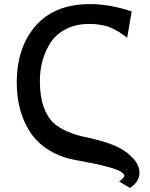

<svg xmlns="http://www.w3.org/2000/svg" viewBox="-20 -734 733 939"><path d="M62 -330Q62 -503 155 -608.5Q248 -714 420 -714Q518 -714 624 -678L602 -550Q599 -552 583.5 -563Q568 -574 560.5 -578.5Q553 -583 535.5 -592Q518 -601 503 -605.5Q488 -610 465 -613.5Q442 -617 418 -617Q353 -617 304 -592.5Q255 -568 228 -526.5Q201 -485 188 -438Q175 -391 175 -338Q175 -263 193.5 -211.5Q212 -160 240.5 -134Q269 -108 311.5 -90Q354 -72 393.5 -64.5Q433 -57 483.5 -42Q534 -27 569 -8Q606 12 634 43.5Q662 75 662 112Q662 154 616 185L563 154Q587 134 588 127Q588 126 588 124Q581 104 530 88.5Q479 73 403.5 59Q328 45 306 39Q180 0 121 -98Q62 -196 62 -330Z"/></svg>

Font: Coval
Style: Bold
Weight: 700
Foundry: Context Ltd
Version: Version 001.000